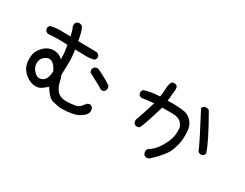

<svg xmlns="http://www.w3.org/2000/svg" viewBox="-76 -1168 2151 1686"><g transform="rotate(30 1000.0 -325.5)"><path d="M583 39Q560 39 494 22Q456 13 401 -73Q353 -29 326 -21Q312 -17 296 -17Q250 -17 209 -45Q181 -63 160 -90Q127 -131 127 -196Q127 -209 129 -232Q136 -288 185 -333Q227 -371 279 -371Q333 -371 370 -334V-351Q370 -402 357 -472Q311 -475 271 -475Q218 -475 158 -470L136 -483Q127 -494 127 -510L128 -519L139 -538Q187 -551 239 -551L344 -549L326 -615Q315 -631 315 -649Q315 -667 328 -682Q341 -690 357 -690Q365 -690 385 -679Q410 -631 422 -548L614 -545L633 -533Q642 -523 642 -507L641 -498L630 -479Q592 -468 548 -468L436 -471Q446 -399 446 -356Q446 -310 442 -221Q455 -187 463 -151Q471 -115 491 -86Q524 -38 591 -38Q597 -38 620 -38.5Q643 -39 679.5 -45Q716 -51 734.5 -74.5Q753 -98 763 -109Q774 -118 790 -118L799 -117L817 -105Q826 -91 826 -72Q826 -63 824 -54L813 -35Q798 -15 765 5Q707 39 583 39ZM286 -94Q302 -94 323 -104Q363 -129 365 -209Q354 -233 337 -255Q311 -287 281 -287Q259 -287 231 -264.5Q203 -242 203 -198Q203 -159 228 -130Q259 -94 286 -94ZM818 -277 809 -278Q771 -301 732 -321.5Q693 -342 656 -362Q647 -373 647 -388L648 -397L659 -417Q672 -426 686 -426Q693 -426 700 -424Q788 -383 846 -343Q855 -330 855 -315Q855 -307 844 -286Q833 -277 818 -277Z M1451 39H1446L1427 29Q1415 14 1415 -8Q1417 -23 1427 -35Q1497 -69 1552 -189Q1575 -241 1575 -292Q1575 -296 1574 -325Q1573 -354 1545 -382.5Q1517 -411 1457 -411H1353Q1298 -224 1270 -165Q1258 -155 1240 -155H1234L1215 -165Q1205 -179 1205 -196V-202Q1225 -253 1273 -409L1148 -394L1129 -403Q1119 -417 1119 -434V-440L1129 -460Q1199 -483 1288 -487Q1296 -524 1296 -565Q1296 -606 1312 -641Q1323 -650 1340 -650H1347L1366 -641Q1376 -627 1376 -609L1364 -487Q1385 -489 1413 -489Q1431 -489 1469 -487Q1507 -485 1541 -478.5Q1575 -472 1606.5 -440.5Q1638 -409 1646 -361Q1650 -332 1650 -302Q1650 -280 1646 -241Q1642 -202 1618.5 -139.5Q1595 -77 1491 21Q1476 39 1451 39ZM1850 -224H1844L1824 -233Q1787 -321 1651 -577L1661 -597Q1675 -606 1692 -606Q1697 -606 1718 -597Q1863 -345 1889 -253L1879 -233Q1867 -224 1850 -224Z"/></g></svg>

Font: Xiaolai Mono SC
Style: Regular
Weight: 400
Monospace: yes
Designer: LXGW / Nozomi Seto
Version: Version 3.113;September 30, 2024